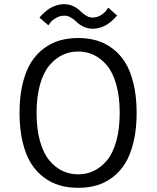

<svg xmlns="http://www.w3.org/2000/svg" viewBox="-20 -888 750 919"><path d="M424 -750.5Q400 -750.5 379.8 -760.2Q359.5 -770 348 -781.8Q336.5 -793.5 320.8 -803.2Q305 -813 288.5 -813Q266.5 -813 247.2 -801.5Q228 -790 220 -778.5L211.5 -767L169 -803.5Q171 -807 179.8 -816Q188.5 -825 203.5 -837.5Q218.5 -850 241 -859Q263.5 -868 287 -868Q311.5 -868 331.8 -858Q352 -848 363.5 -836Q375 -824 390.8 -814Q406.5 -804 423 -804Q445 -804 463.8 -816Q482.5 -828 490 -840L498 -851.5L540.5 -813.5Q487 -750.5 424 -750.5ZM354.5 11Q307 11 266.5 -0.5Q226 -12 190 -38.8Q154 -65.5 128.5 -106.2Q103 -147 88.2 -208.5Q73.5 -270 73.5 -348Q73.5 -425.5 88.2 -487Q103 -548.5 128.5 -589Q154 -629.5 190 -656.2Q226 -683 266.5 -694.5Q307 -706 354.5 -706Q401.5 -706 441.8 -694.5Q482 -683 518 -656.2Q554 -629.5 579.2 -589Q604.5 -548.5 619.2 -487Q634 -425.5 634 -348Q634 -270 619.2 -208.5Q604.5 -147 579.2 -106.2Q554 -65.5 518 -38.8Q482 -12 441.8 -0.5Q401.5 11 354.5 11ZM354.5 -53.5Q394 -53.5 428.5 -69.8Q463 -86 491.5 -119.8Q520 -153.5 536.5 -212Q553 -270.5 553 -348Q553 -425 536.5 -483.5Q520 -542 491.5 -575.5Q463 -609 428.5 -625.2Q394 -641.5 354.5 -641.5Q314.5 -641.5 279.8 -625.2Q245 -609 216.5 -575.2Q188 -541.5 171.5 -483.2Q155 -425 155 -348Q155 -270.5 171.5 -212Q188 -153.5 216.5 -119.8Q245 -86 279.5 -69.8Q314 -53.5 354.5 -53.5Z"/></svg>

Font: League Mono Light
Style: Regular
Weight: 300
Width: 6
Designer: Tyler Finck
Foundry: The League of Moveable Type / Tyler Finck
Version: Version 2.210